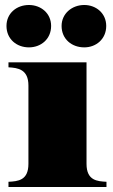

<svg xmlns="http://www.w3.org/2000/svg" viewBox="-20 -750 454 770"><path d="M14 -21V0H407V-21C371 -23 327 -25 327 -93V-500H14V-480C52 -478 94 -472 94 -407V-93C94 -26 52 -23 14 -21ZM96 -560C144 -560 185 -593 185 -646C185 -697 144 -730 96 -730C47 -730 6 -697 6 -646C6 -593 47 -560 96 -560ZM318 -560C365 -560 406 -593 406 -646C406 -697 365 -730 318 -730C268 -730 227 -695 227 -646C227 -593 268 -560 318 -560Z"/></svg>

Font: Sprat Black
Style: Regular
Weight: 900
Designer: Ethan Nakache
Foundry: Collletttivo
Version: Version 2.000;Glyphs 3.2 (3217)